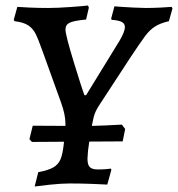

<svg xmlns="http://www.w3.org/2000/svg" viewBox="-20 -667 647 698"><path d="M287 -321H293L414 -518Q434 -551 434 -569Q434 -581 423 -587Q412 -593 386 -595L384 -599L396 -644L422 -642Q437 -641 465.5 -639.5Q494 -638 510 -638Q535 -638 565 -639.5Q595 -641 604 -642L607 -636L594 -590Q563 -583 543.5 -570.5Q524 -558 508 -536.5Q492 -515 456 -461L341 -285Q326 -263 320 -239Q314 -215 305 -156L300 -119Q298 -97 298 -90Q298 -68 306.5 -59.5Q315 -51 335 -51Q351 -51 364.5 -52Q378 -53 383 -54L385 -50L370 4Q355 3 314.5 1.5Q274 0 234 0Q202 0 160.5 4.5Q119 9 106 11L119 -41Q156 -48 174 -58.5Q192 -69 200 -88Q208 -107 212 -145L216 -184Q218 -206 218 -216Q218 -250 202 -294L135 -480Q119 -525 109.5 -544Q100 -563 83 -574.5Q66 -586 33 -590L30 -595L43 -642Q55 -641 87.5 -639.5Q120 -638 155 -638Q188 -638 236.5 -641.5Q285 -645 300 -647L303 -639L293 -596Q249 -592 233.5 -584.5Q218 -577 218 -560Q218 -540 248 -442Q278 -344 287 -321ZM87 -161 99 -210 280 -209Q317 -209 363 -211Q409 -213 423 -214L435 -198L426 -153L251 -152L96 -151Z"/></svg>

Font: Alegreya SC Medium
Style: Italic
Weight: 500
Italic angle: -7°
Designer: Juan Pablo del Peral
Foundry: Huerta Tipografica
Version: Version 2.007; ttfautohint (v1.6)